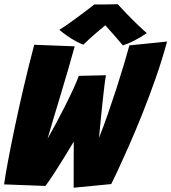

<svg xmlns="http://www.w3.org/2000/svg" viewBox="-30 -892 821 920"><path d="M323 7.5Q323 -18.5 323 -57.8Q323 -97 323.2 -138.5Q323.5 -180 323.5 -213.5Q306 -184 281.5 -144Q257 -104 231.8 -65.2Q206.5 -26.5 188 -1L-10.5 -8.5Q-5 -48 8.2 -119.2Q21.5 -190.5 40.8 -282.2Q60 -374 83.8 -475.8Q107.5 -577.5 134 -677.5L328 -670Q316 -625 298 -564Q280 -503 260.8 -438.5Q241.5 -374 224.5 -318Q207.5 -262 198 -227.5Q215 -257 237.2 -298.2Q259.5 -339.5 281.5 -383.2Q303.5 -427 321.2 -465.5Q339 -504 347.5 -528.5L478 -531.5Q475 -519 470.8 -485.2Q466.5 -451.5 461.8 -406.8Q457 -362 452.5 -315.8Q448 -269.5 444.5 -231.5Q465.5 -284.5 486.8 -345.5Q508 -406.5 527.8 -467.5Q547.5 -528.5 563.5 -582.2Q579.5 -636 590 -674.5L770.5 -693Q747.5 -607.5 716.2 -518.2Q685 -429 651.5 -345.2Q618 -261.5 587 -191.5Q556 -121.5 533.8 -73.8Q511.5 -26 503 -10ZM534 -872Q553 -851 580.2 -822.8Q607.5 -794.5 633.5 -769.8Q659.5 -745 673.5 -733.5Q645 -713.5 614 -697.8Q583 -682 559 -674.5Q536.5 -701 511.8 -729Q487 -757 474.5 -771Q458 -757.5 427 -730.8Q396 -704 369.5 -678Q354.5 -683 333 -694.8Q311.5 -706.5 290.5 -721.2Q269.5 -736 254.5 -749Q285 -768.5 320 -793.8Q355 -819 383.2 -840.5Q411.5 -862 421.5 -870.5Q431 -870.5 453.5 -870.5Q476 -870.5 499.2 -871Q522.5 -871.5 534 -872Z"/></svg>

Font: Grandstander ExtraBold
Style: Italic
Weight: 800
Italic angle: -15°
Designer: Tyler Finck
Foundry: Etcetera Type Co
Version: Version 1.200; ttfautohint (v1.8.3)